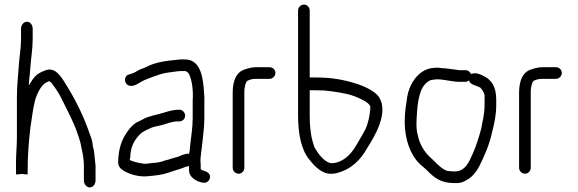

<svg xmlns="http://www.w3.org/2000/svg" viewBox="-20 -789 2527 840"><path d="M101 -26V-40C101 -109 105 -160 113 -231C118 -268 127 -329 135 -356V-357C147 -387 160 -420 190 -432L191 -433H195H196C205 -430 210 -420 214 -414C230 -394 243 -371 255 -346C273 -309 303 -254 319 -205C324 -190 328 -180 332 -164C338 -134 347 -101 347 -64V0C347 17 359 31 373 31C387 31 398 17 398 0V-64C398 -70 396 -77 396 -84C394 -98 393 -117 391 -130L386 -150C385 -169 380 -185 374 -199C350 -271 316 -341 281 -399C256 -438 227 -505 173 -479C145 -468 132 -457 116 -431L106 -415L107 -432C109 -453 112 -478 113 -496C116 -537 123 -576 123 -618V-663C123 -680 112 -694 98 -694C84 -694 72 -680 72 -663V-618C72 -577 64 -536 62 -498C59 -456 54 -410 54 -363V-188C54 -149 50 -116 50 -80V-26C53 -26 63 -26 75 -28C87 -26 97 -26 101 -26ZM71 -594ZM112 -212V-213ZM391 -130ZM281 -399Z M873 -380C869 -448 859 -529 789 -529H771C766 -529 759 -528 751 -527C703 -523 655 -515 620 -496C606 -489 591 -486 579 -478C570 -471 555 -466 544 -463C522 -458 522 -427 539 -417C565 -402 596 -434 618 -441C638 -449 658 -457 681 -464C705 -472 732 -473 756 -477C763 -478 768 -478 773 -478H789C797 -478 804 -470 807 -465C821 -437 826 -387 823 -350V-272C823 -230 816 -191 812 -153L810 -130C809 -125 808 -121 807 -116C801 -117 797 -117 791 -115L780 -112C773 -109 767 -107 763 -105C749 -99 732 -97 718 -91L702 -87C688 -81 665 -76 646 -76C634 -75 617 -70 602 -74C580 -77 564 -82 547 -89C550 -97 550 -103 551 -117C555 -155 572 -181 593 -202C606 -215 627 -223 642 -230C654 -235 665 -236 676 -239C703 -244 727 -258 760 -258H766C778 -258 790 -269 790 -283C790 -297 778 -309 766 -309H760C742 -309 714 -302 700 -297C665 -286 630 -282 603 -266L583 -256C566 -248 549 -231 538 -214C513 -180 497 -137 497 -76C498 -63 504 -53 518 -44C544 -27 586 -14 627 -18C659 -21 689 -24 715 -33L748 -44C769 -49 783 -57 807 -63V-43C807 -18 832 1 857 8L867 10C882 14 895 3 898 -9C903 -29 887 -37 870 -43C867 -43 861 -46 858 -49V-61C858 -68 858 -75 857 -83V-84C857 -91 857 -97 858 -102L860 -122L863 -144C867 -185 874 -228 874 -272V-348C875 -358 874 -369 873 -380ZM497 -80ZM857 8ZM863 -146V-147ZM823 -348ZM780 -112ZM647 -76H646ZM602 -74Z M1049 -381C1049 -390 1049 -398 1050 -402C1051 -407 1053 -423 1058 -431C1064 -440 1085 -444 1097 -444H1159C1173 -444 1185 -456 1185 -470C1185 -484 1173 -495 1159 -495H1098C1081 -495 1057 -488 1045 -483C1011 -469 998 -432 998 -381V-55C998 -41 1010 -29 1024 -29C1038 -29 1049 -41 1049 -55Z M1284 -743V-287C1284 -205 1297 -134 1334 -90C1356 -62 1390 -25 1433 -29H1434C1440 -29 1446 -30 1454 -32C1517 -48 1559 -91 1587 -142C1616 -188 1682 -293 1639 -363C1623 -390 1568 -415 1532 -425C1484 -440 1429 -450 1366 -450H1335V-743C1335 -757 1324 -769 1310 -769C1296 -769 1284 -757 1284 -743ZM1365 -394C1393 -394 1406 -393 1427 -390C1468 -384 1511 -378 1545 -362C1556 -357 1594 -342 1600 -323V-311C1597 -281 1591 -252 1580 -226L1568 -204C1551 -176 1537 -146 1516 -121C1499 -100 1467 -75 1431 -75C1423 -75 1413 -80 1407 -84C1387 -97 1373 -116 1361 -136C1353 -147 1353 -155 1349 -166C1339 -199 1335 -239 1335 -282V-394ZM1290 -194ZM1361 -136Z M2017 -482H1989C1986 -482 1980 -483 1975 -484C1956 -486 1929 -491 1911 -491C1906 -492 1899 -493 1890 -493L1868 -491C1848 -488 1829 -478 1815 -466C1785 -439 1764 -399 1759 -347C1753 -311 1748 -268 1752 -226C1758 -155 1786 -94 1829 -61L1847 -45C1879 -12 1907 12 1968 12C1997 13 2008 7 2026 -4C2045 -14 2065 -39 2076 -60C2099 -105 2122 -158 2134 -215C2143 -250 2151 -287 2151 -329V-353C2151 -410 2130 -441 2093 -458C2076 -466 2060 -473 2041 -465C2035 -475 2029 -482 2017 -482ZM2032 -437 2034 -432C2041 -418 2063 -415 2081 -406C2089 -397 2097 -388 2100 -372V-330C2100 -289 2091 -258 2085 -225C2075 -188 2063 -149 2048 -116C2033 -83 2017 -39 1969 -39C1952 -39 1946 -40 1934 -42L1924 -47C1899 -61 1882 -84 1862 -101C1837 -124 1816 -157 1808 -197C1798 -229 1803 -272 1805 -305C1807 -337 1813 -368 1822 -392C1828 -408 1848 -439 1874 -440C1879 -441 1886 -442 1892 -442C1924 -442 1959 -431 1989 -431H2017C2022 -431 2028 -434 2032 -437ZM1890 -493ZM1808 -198Z M2302 -381C2302 -390 2302 -398 2303 -402C2304 -407 2306 -423 2311 -431C2317 -440 2338 -444 2350 -444H2412C2426 -444 2438 -456 2438 -470C2438 -484 2426 -495 2412 -495H2351C2334 -495 2310 -488 2298 -483C2264 -469 2251 -432 2251 -381V-55C2251 -41 2263 -29 2277 -29C2291 -29 2302 -41 2302 -55Z"/></svg>

Font: Blanket
Style: Light
Weight: 300
Foundry: Cannot Into Space Fonts
Version: Version 0.9